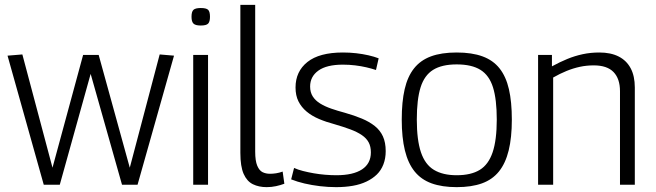

<svg xmlns="http://www.w3.org/2000/svg" viewBox="-20 -760 2699 790"><path d="M160 0 11 -531 72 -536 196 -70 322 -534H386L514 -70L637 -536L696 -531L546 0H482L353 -456L226 0Z M806 -655Q784 -655 776 -663Q768 -671 768 -691Q768 -712 776 -719.5Q784 -727 806 -727Q829 -727 836.5 -719.5Q844 -712 844 -691Q844 -671 836.5 -663Q829 -655 806 -655ZM775 0V-534H836V0Z M1030 -740V-136Q1030 -98 1038.5 -78Q1047 -58 1060.5 -51.5Q1074 -45 1091 -45Q1103 -45 1116 -47Q1129 -49 1143 -54L1150 -4Q1134 2 1115.5 6Q1097 10 1077 10Q1045 10 1020.5 -2Q996 -14 982.5 -44.5Q969 -75 969 -131V-740Z M1178 -22 1190 -69Q1205 -62 1226.5 -56.5Q1248 -51 1271 -47Q1294 -43 1318 -41Q1342 -39 1364 -39Q1433 -39 1469.5 -63Q1506 -87 1506 -133Q1506 -157 1497 -174Q1488 -191 1469 -204Q1450 -217 1422 -227.5Q1394 -238 1356 -249Q1322 -258 1292.5 -270.5Q1263 -283 1241.5 -301Q1220 -319 1208 -343Q1196 -367 1196 -400Q1196 -466 1245 -505Q1294 -544 1391 -544Q1419 -544 1445.5 -541Q1472 -538 1496 -532.5Q1520 -527 1538 -520L1527 -472Q1509 -478 1487.5 -483Q1466 -488 1441.5 -491Q1417 -494 1391 -494Q1324 -494 1290 -469.5Q1256 -445 1256 -404Q1256 -380 1267 -363Q1278 -346 1297.5 -334Q1317 -322 1343 -313Q1369 -304 1399 -296Q1438 -285 1469 -272Q1500 -259 1522 -241.5Q1544 -224 1555.5 -199Q1567 -174 1567 -138Q1567 -108 1557.5 -83.5Q1548 -59 1530.5 -42Q1513 -25 1488 -13Q1463 -1 1431.5 4.5Q1400 10 1363 10Q1330 10 1296.5 6Q1263 2 1233 -5Q1203 -12 1178 -22Z M1633 -268Q1633 -341 1645 -393Q1657 -445 1683.5 -478.5Q1710 -512 1753 -528Q1796 -544 1859 -544Q1922 -544 1965.5 -528Q2009 -512 2035.5 -478.5Q2062 -445 2074 -393Q2086 -341 2086 -268Q2086 -194 2073 -141Q2060 -88 2033 -54.5Q2006 -21 1963 -5.5Q1920 10 1859 10Q1799 10 1756 -5.5Q1713 -21 1686 -54.5Q1659 -88 1646 -141Q1633 -194 1633 -268ZM1695 -268Q1695 -184 1712 -133.5Q1729 -83 1765.5 -61Q1802 -39 1859 -39Q1918 -39 1954 -61Q1990 -83 2007 -133.5Q2024 -184 2024 -268Q2024 -351 2008.5 -400.5Q1993 -450 1957 -472.5Q1921 -495 1859 -495Q1798 -495 1762 -472.5Q1726 -450 1710.5 -400.5Q1695 -351 1695 -268Z M2194 0V-534H2251V-487Q2284 -505 2314.5 -517.5Q2345 -530 2377.5 -537Q2410 -544 2446 -544Q2493 -544 2525.5 -527.5Q2558 -511 2575 -479Q2592 -447 2592 -400V0H2531V-385Q2531 -436 2504.5 -463.5Q2478 -491 2423 -491Q2393 -491 2365.5 -485Q2338 -479 2311 -468Q2284 -457 2256 -441V0Z"/></svg>

Font: Georama ExtraCondensed Thin Light
Style: Regular
Weight: 300
Version: Version 1.001